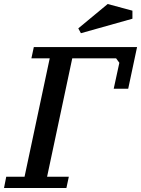

<svg xmlns="http://www.w3.org/2000/svg" viewBox="-41 -934 701 954"><path d="M115 -644H206L81 -56H-10L-21 0H289L301 -56H193L318 -644H536L552 -622L524 -493H596L640 -700H127ZM494 -914 348 -793 361 -769 617 -841V-881Z"/></svg>

Font: PT Serif Caption
Style: Italic
Weight: 400
Italic angle: -12°
Designer: A.Korolkova, O.Umpeleva, V.Yefimov
Foundry: ParaType Ltd
Version: Version 1.000W OFL